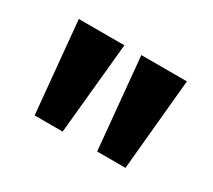

<svg xmlns="http://www.w3.org/2000/svg" viewBox="-71 -847 598 540"><g transform="rotate(30 228.0 -577.5)"><path d="M284 -429H376L404 -726H256ZM53 -726 81 -429H172L201 -726Z"/></g></svg>

Font: MV Cash
Style: Bold
Weight: 700
Designer: Rodrigo Fuenzalida
Foundry: fragTYPE
Version: Version 1.100;Glyphs 3.1.2 (3151)